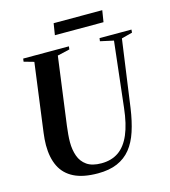

<svg xmlns="http://www.w3.org/2000/svg" viewBox="-129 -997 980 1110"><g transform="rotate(-15 360.5 -442.5)"><path d="M654.5 -708 598.5 -305.5Q587.5 -229 568.2 -170.2Q549 -111.5 516.8 -71.5Q484.5 -31.5 436.2 -10.8Q388 10 320 10Q232 10 177 -17.5Q122 -45 96.2 -97.5Q70.5 -150 70.5 -225Q70.5 -242.5 72 -260.8Q73.5 -279 76 -298.5L130.5 -708L70.5 -725L73 -743H346.5L344.5 -725L271 -708L216.5 -301.5Q213.5 -276 211.2 -252Q209 -228 209 -205.5Q209 -160 222.2 -122.8Q235.5 -85.5 267.2 -63.2Q299 -41 354.5 -41Q414.5 -41 457 -70.2Q499.5 -99.5 525.8 -160.8Q552 -222 562.5 -317.5L607 -707.5L527.5 -725L530 -743H721L719.5 -725ZM296 -895H587L576 -826H285Z"/></g></svg>

Font: Merriweather 144pt SemiBold
Style: Italic
Weight: 600
Italic angle: -7.8°
Version: Version 2.101